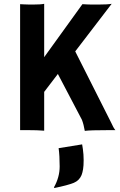

<svg xmlns="http://www.w3.org/2000/svg" viewBox="-20 -673 623 993"><path d="M208.5 2.9Q174.8 0 122.6 0H84V-651.4L103.5 -650.4Q124 -649.4 134.3 -649.4H148.4Q191.4 -649.4 208.5 -653.3V-377.4L406.2 -651.4Q437.5 -649.4 459 -649.4H485.8Q536.1 -649.4 557.6 -653.3L369.1 -407.2L554.7 -39.1Q566.4 -12.2 576.7 0H546.9Q443.8 0 418.5 3.9Q413.1 -28.8 403.8 -53.2L279.3 -290.5L208.5 -197.8ZM258.8 296.4Q288.6 243.7 288.6 188Q288.6 132.3 283.2 93.3L404.8 73.7L408.7 98.6Q412.6 126 412.6 155Q412.6 184.1 409.7 201.9Q406.7 219.7 401.9 232.4Q390.1 260.7 361.8 272.5Q330.6 285.2 261.7 299.3Z"/></svg>

Font: Hammersmith One
Style: Regular
Weight: 400
Designer: Nicole Fally
Foundry: Nicole Fally
Version: Version 1.003